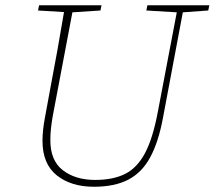

<svg xmlns="http://www.w3.org/2000/svg" viewBox="-20 -697 818 732"><path d="M538 -657 542 -677H778L774 -657L677 -650L601 -246Q584 -155 552.5 -97Q521 -39 469 -12Q417 15 338 15Q251 15 196.5 -28.5Q142 -72 142 -160Q142 -199 151 -247L172 -361Q186 -434 199 -506.5Q212 -579 224 -651L125 -657L129 -677H367L363 -657L256 -650L181 -254Q172 -203 172 -165Q171 -86 219 -48.5Q267 -11 343 -11Q411 -11 457 -34Q503 -57 533 -113.5Q563 -170 582 -272L654 -650Z"/></svg>

Font: Source Serif Pro ExtraLight
Style: Italic
Weight: 200
Italic angle: -12°
Designer: Frank Grießhammer
Foundry: Adobe Systems Incorporated
Version: Version 3.001;hotconv 1.0.111;makeotfexe 2.5.65597